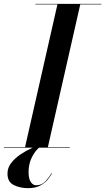

<svg xmlns="http://www.w3.org/2000/svg" viewBox="-61 -770 549 1001"><path d="M210 134Q202.5 148 187.9 166.1Q173.4 184.1 148.4 197.6Q123.5 211 85 211Q43.8 211 10.9 194.8Q-22 178.5 -22 135Q-22 105 -2.8 79.8Q16.5 54.6 46.1 34.8Q75.8 14.9 107.9 0.6Q140.1 -13.8 166 -22L167 -20Q151.5 -11 133.1 8.8Q114.6 28.6 101.3 58.6Q88 88.5 88 128Q88 161.8 99.4 178.9Q110.8 196 128 196Q157.2 196 177.2 173.9Q197.2 151.8 207 133ZM-41 -3H69.6L238.4 -747H124V-750H468V-747H357.4L188.6 -3H303V0H-41Z"/></svg>

Font: Bodoni* 72 Medium
Style: Italic
Weight: 500
Italic angle: -13°
Version: Version 1.002; ttfautohint (v0.97) -l 8 -r 50 -G 200 -x 14 -